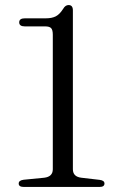

<svg xmlns="http://www.w3.org/2000/svg" viewBox="-20 -740 470 760"><path d="M78.5 -635.5Q56 -635.5 56 -651.5Q56 -667.5 78.5 -667.5H162Q185 -667.5 200.5 -675.2Q216 -683 230 -705Q238.5 -720 251.5 -720Q268.5 -720 268.5 -699V-70Q268.5 -40.5 302 -36.5L375 -28Q393.5 -25.5 393.5 -13.5Q393.5 0 374 0H74.5Q54 0 54 -13.5Q54 -26 73.5 -28.5L155 -36.5Q189 -40.5 189 -70V-602.5Q189 -622 182.2 -628.8Q175.5 -635.5 159 -635.5Z"/></svg>

Font: Fraunces 9pt Light
Style: Regular
Weight: 300
Version: Version 1.000;[0bf87f6ff]